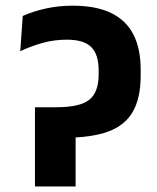

<svg xmlns="http://www.w3.org/2000/svg" viewBox="-20 -672 567 692"><path d="M106 -285.5 123 -175.5H210.5Q309 -175.5 369.8 -197.8Q430.5 -220 458.8 -269.5Q487 -319 487 -399.5V-421Q487 -496.5 460.8 -547.8Q434.5 -599 380.2 -625.2Q326 -651.5 242 -651.5Q191.5 -651.5 145.8 -641.5Q100 -631.5 62 -614.5L53 -487.5Q92.5 -506 134 -517.5Q175.5 -529 221 -529Q282.5 -529 309 -502.2Q335.5 -475.5 335.5 -419V-403.5Q335.5 -340 302.2 -312.8Q269 -285.5 182.5 -285.5ZM252.5 -260 106 -285.5V0H252.5Z"/></svg>

Font: Anek Devanagari
Style: Bold
Weight: 700
Designer: Kailash Malviya (Devanagari) & Yesha Goshar (Latin)
Foundry: Ek Type
Version: Version 1.003